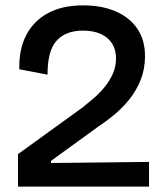

<svg xmlns="http://www.w3.org/2000/svg" viewBox="-20 -695 623 715"><path d="M47 0V-121L289 -296Q309 -312 330.5 -330.5Q352 -349 370.5 -372Q389 -395 400.5 -421Q412 -447 412 -478Q412 -509 398 -532Q384 -555 356.5 -568Q329 -581 288 -581Q257 -581 232 -571.5Q207 -562 190 -542.5Q173 -523 165 -492Q157 -461 157 -417L52 -437Q50 -510 77 -563Q104 -616 157.5 -645.5Q211 -675 290 -675Q359 -675 411 -652.5Q463 -630 491.5 -588Q520 -546 520 -486Q520 -438 504 -398Q488 -358 462.5 -326Q437 -294 407 -269Q377 -244 348 -225L170 -96V-88L535 -92V0Z"/></svg>

Font: Bricolage Grotesque 96pt ExtraBold Medium
Style: Regular
Weight: 500
Version: Version 1.001;gftools[0.9.33.dev8+g029e19f]